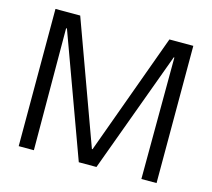

<svg xmlns="http://www.w3.org/2000/svg" viewBox="-96 -776 986 892"><g transform="rotate(15 396.5 -330.0)"><path d="M65 0V-660H184L397 -75H400L613 -660H728V0H655L657 -585H654L439 0H354L140 -586H136L138 0Z"/></g></svg>

Font: Bricolage Grotesque 72pt Light
Style: Regular
Weight: 300
Designer: Mathieu Triay
Foundry: Atelier Triay
Version: Version 1.001;gftools[0.9.33.dev8+g029e19f]